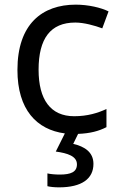

<svg xmlns="http://www.w3.org/2000/svg" viewBox="-20 -566 520 826"><path d="M382 139C382 88 343 64 295 53L316 10C368 8 405 -2 438 -19V-97C401 -80 357 -66 299 -66C198 -66 146 -137 146 -266C146 -400 197 -469 304 -469C341 -469 388 -456 420 -444L447 -517C415 -533 360 -546 306 -546C162 -546 55 -463 55 -265C55 -94 138 -8 259 8L220 86C271 93 311 106 311 141C311 174 285 185 237 185C218 185 196 183 184 180V235C195 238 214 240 234 240C332 240 382 203 382 139Z"/></svg>

Font: Noto Sans Sunuwar
Style: Regular
Weight: 400
Designer: Anshuman Pandey
Foundry: Jamra Patel LLC
Version: Version 1.000